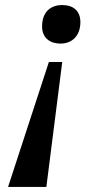

<svg xmlns="http://www.w3.org/2000/svg" viewBox="-20 -563 412 762"><path d="M220 -390C269 -390 299 -424 299 -475C299 -521 270 -543 226 -543C187 -543 147 -521 147 -458C147 -412 179 -390 220 -390ZM12 179H164L227 -317H174Z"/></svg>

Font: Noto Serif SemiBold
Style: Italic
Weight: 600
Italic angle: -12°
Designer: Monotype Design Team
Foundry: Monotype Imaging Inc.
Version: Version 2.014